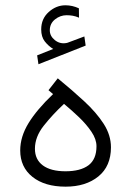

<svg xmlns="http://www.w3.org/2000/svg" viewBox="-20 -701 491 719"><path d="M179.2 -517.6Q161.1 -528.8 147.7 -545.9Q134.3 -563 134.3 -590.8Q134.3 -630.9 162.4 -656Q190.4 -681.2 225.1 -681.2Q251 -681.2 275.4 -669.9L275.9 -634.8Q263.7 -640.1 252.2 -642.1Q240.7 -644 229.5 -644Q205.6 -644 186 -628.4Q166.5 -612.8 166.5 -587.4Q166.5 -566.4 184.8 -551.3Q203.1 -536.1 226.6 -539.6Q229 -539.6 231.4 -540.5Q233.9 -541.5 235.8 -542L295.9 -564.5L300.8 -530.3L124 -460.4L119.1 -493.7ZM178.7 -348.6 161.6 -363.3 196.3 -407.7Q250.5 -363.3 295.9 -321.3Q341.3 -279.3 368.4 -237.1Q395.5 -194.8 395.5 -149.4Q395.5 -78.6 348.4 -40.3Q301.3 -2 225.6 -2Q147.5 -2 101.6 -38.6Q55.7 -75.2 55.7 -137.7Q55.7 -189 86.9 -240Q118.2 -291 178.7 -348.6ZM341.3 -153.3Q341.3 -179.7 322.5 -207.5Q303.7 -235.4 275.9 -262Q248 -288.6 219.7 -312Q176.8 -272 143.8 -230.2Q110.8 -188.5 110.8 -144Q110.8 -103.5 140.6 -81.5Q170.4 -59.6 225.1 -59.6Q281.2 -59.6 311.3 -82Q341.3 -104.5 341.3 -153.3Z"/></svg>

Font: Vazirmatn FD ExtraLight
Style: Regular
Weight: 200
Designer: Saber Rastikerdar
Foundry: Saber Rastikerdar
Version: Version 33.003